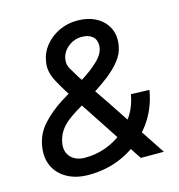

<svg xmlns="http://www.w3.org/2000/svg" viewBox="-108 -809 859 919"><g transform="rotate(-15 322.0 -350.0)"><path d="M220 14Q159 14 114.5 -10.5Q70 -35 50 -77.5Q30 -120 39 -176Q49 -237 90.5 -282Q132 -327 187 -362L302 -432Q357 -466 392.5 -501Q428 -536 428 -573Q428 -602 409 -617.5Q390 -633 357 -633Q320 -633 290 -609.5Q260 -586 254 -550Q250 -524 262.5 -502.5Q275 -481 294 -450L396 -301L595 0H481L317 -249L216 -403Q197 -434 183 -459.5Q169 -485 163 -510Q157 -535 162 -563Q169 -607 197 -641Q225 -675 266.5 -694.5Q308 -714 355 -714Q409 -714 448.5 -693Q488 -672 507 -634.5Q526 -597 518 -548Q512 -509 485.5 -475.5Q459 -442 418 -410.5Q377 -379 323 -346L241 -296Q218 -282 195.5 -264Q173 -246 157.5 -222.5Q142 -199 136 -166Q129 -123 154 -96.5Q179 -70 225 -70Q276 -70 323.5 -86.5Q371 -103 411 -134.5Q451 -166 478 -209.5Q505 -253 514 -307L605 -304Q590 -211 535.5 -139Q481 -67 399.5 -26.5Q318 14 220 14Z"/></g></svg>

Font: Figtree Light Medium
Style: Italic
Weight: 500
Italic angle: -9.5°
Version: Version 2.000